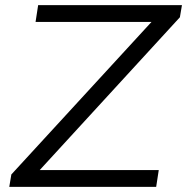

<svg xmlns="http://www.w3.org/2000/svg" viewBox="-20 -725 726 745"><path d="M16 0 24 -48 601 -676 605 -640H118L128 -705H686L678 -658L101 -29L97 -65H596L586 0Z"/></svg>

Font: Nunito Sans 7pt SemiExpanded Light
Style: Italic
Weight: 300
Width: 6
Italic angle: -9°
Designer: Vernon Adams
Foundry: Vernon Adams
Version: Version 3.101;gftools[0.9.27]